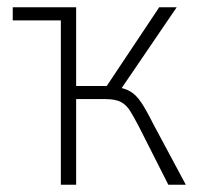

<svg xmlns="http://www.w3.org/2000/svg" viewBox="-20 -507 548 527"><path d="M147 0V-451H15V-487H189V-271H273L417 -487H465L309 -258L296 -269Q323 -265 338.5 -255.5Q354 -246 367.5 -226Q381 -206 400 -168L490 0H442L362 -158Q348 -185 337.5 -202Q327 -219 312 -227Q297 -235 269 -235H189V0Z"/></svg>

Font: Nunito Sans 10pt Condensed ExtraLight
Style: Regular
Weight: 250
Width: 3
Designer: Vernon Adams
Foundry: Vernon Adams
Version: Version 3.101;gftools[0.9.27]